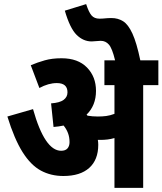

<svg xmlns="http://www.w3.org/2000/svg" viewBox="-20 -916 792 936"><path d="M459 -210Q459 -137 415 -97.5Q371 -58 289 -58Q228 -58 179 -84.5Q130 -111 90 -174.5Q50 -238 16 -348L141 -384Q198 -181 278 -181Q299 -181 309 -192.5Q319 -204 319 -223Q319 -247 311.5 -267Q304 -287 290 -304Q267 -299 241 -297L229 -412Q271 -415 290 -429Q309 -443 309 -466Q309 -511 257 -511Q216 -511 172 -487L130 -598Q163 -612 198.5 -622Q234 -632 280 -632Q360 -632 404 -587Q448 -542 448 -473Q448 -402 402 -357Q404 -355 407 -352Q431 -348 457 -348Q479 -348 498 -350.5Q517 -353 538 -361V-501H489V-622H541Q527 -680 511 -698.5Q495 -717 471 -717Q461 -717 448.5 -715.5Q436 -714 427 -714Q386 -714 353.5 -746Q321 -778 296 -864L400 -896Q413 -856 426.5 -840.5Q440 -825 465 -825Q479 -825 492.5 -826.5Q506 -828 524 -828Q555 -828 580 -812.5Q605 -797 625.5 -752.5Q646 -708 664 -622H752V-501H678V0H538V-243Q521 -238 504 -236Q487 -234 470 -234Q464 -234 457 -234Q459 -222 459 -210Z"/></svg>

Font: Noto Sans Condensed ExtraBold
Style: Regular
Weight: 800
Width: 3
Designer: Monotype Design Team
Foundry: Monotype Imaging Inc.
Version: Version 2.013; ttfautohint (v1.8.4.7-5d5b)